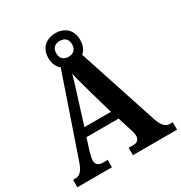

<svg xmlns="http://www.w3.org/2000/svg" viewBox="-200 -1023 1103 1167"><g transform="rotate(-30 352.0 -439.0)"><path d="M4 0H247V-52H207C187 -52 166 -66 166 -91C166 -108 173 -134 177 -150L204 -236H430L461 -137C466 -124 470 -106 470 -90C470 -63 449 -52 432 -52H394V0H704V-52H687C658 -52 635 -67 616 -122L432 -683C454 -700 467 -729 467 -769C467 -840 418 -878 356 -878C293 -878 244 -840 244 -769C244 -728 258 -699 281 -682L90 -125C69 -65 48 -52 15 -52H4ZM356 -713C322 -714 300 -730 300 -769C300 -809 325 -824 356 -824C385 -824 411 -809 411 -769C411 -729 385 -713 356 -713ZM224 -295 278 -468C292 -512 312 -574 322 -614C332 -569 349 -509 362 -462L410 -295Z"/></g></svg>

Font: Noto Serif Hebrew SemiCondensed
Style: Bold
Weight: 700
Width: 4
Designer: Monotype Design Team
Foundry: Monotype Imaging Inc.
Version: Version 2.004